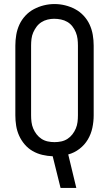

<svg xmlns="http://www.w3.org/2000/svg" viewBox="-20 -766 540 951"><path d="M280 165 241 8Q215 7 189.5 1Q164 -5 141.5 -18Q119 -31 102 -51Q85 -71 74.5 -94.5Q64 -118 60 -143.5Q56 -169 56 -195V-540Q56 -567 60.5 -593.5Q65 -620 76 -644Q87 -668 105.5 -688Q124 -708 147.5 -720.5Q171 -733 197 -739.5Q223 -746 250 -746Q277 -746 303 -739.5Q329 -733 352.5 -720.5Q376 -708 394.5 -688Q413 -668 424 -644Q435 -620 439.5 -593.5Q444 -567 444 -540V-195Q444 -164 437.5 -133Q431 -102 415 -75Q399 -48 373.5 -28.5Q348 -9 318 -1L358 165ZM250 -62Q267 -62 283.5 -65.5Q300 -69 314 -78Q328 -87 338.5 -100.5Q349 -114 355.5 -129.5Q362 -145 364 -161.5Q366 -178 366 -195V-540Q366 -557 364 -573.5Q362 -590 355.5 -606Q349 -622 338.5 -635.5Q328 -649 313.5 -657.5Q299 -666 282 -669.5Q265 -673 248 -673Q232 -673 215.5 -669Q199 -665 185 -656Q171 -647 161 -633.5Q151 -620 144.5 -605Q138 -590 136 -573.5Q134 -557 134 -540V-195Q134 -178 136 -161.5Q138 -145 144.5 -129.5Q151 -114 161.5 -100.5Q172 -87 186 -78Q200 -69 216.5 -65.5Q233 -62 250 -62Z"/></svg>

Font: Zed Mono
Style: Regular
Weight: 400
Monospace: yes
Designer: Belleve Invis
Foundry: Belleve Invis
Version: Version 1.0.0; ttfautohint (v1.8.4)